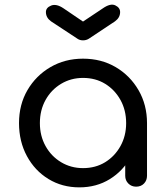

<svg xmlns="http://www.w3.org/2000/svg" viewBox="-20 -804 716 828"><path d="M322 4Q248 4 189 -32Q130 -68 96 -131Q62 -194 62 -273Q62 -353 98.5 -415.5Q135 -478 197.5 -514.5Q260 -551 338 -551Q417 -551 479 -514.5Q541 -478 577.5 -415Q614 -352 614 -273L578 -265Q578 -189 544.5 -128Q511 -67 453.5 -31.5Q396 4 322 4ZM338 -79Q392 -79 433.5 -104.5Q475 -130 499.5 -174Q524 -218 524 -273Q524 -329 499.5 -373Q475 -417 433.5 -442.5Q392 -468 338 -468Q286 -468 243.5 -442.5Q201 -417 176.5 -373Q152 -329 152 -273Q152 -218 176.5 -174Q201 -130 243.5 -104.5Q286 -79 338 -79ZM567 1Q547 1 533.5 -12.5Q520 -26 520 -46V-205L539 -302L614 -273V-46Q614 -26 601 -12.5Q588 1 567 1ZM338 -630Q324 -630 314 -637L200 -712Q178 -728 178 -752Q178 -771 200.5 -780Q223 -789 254 -768L338 -711L422 -767Q456 -791 477 -781Q498 -771 498 -752Q498 -728 476 -712L363 -637Q352 -630 338 -630Z"/></svg>

Font: Comfortaa SemiBold
Style: Regular
Weight: 600
Designer: Johan Aakerlund
Foundry: Johan Aakerlund
Version: Version 3.104; ttfautohint (v1.8.1.43-b0c9)